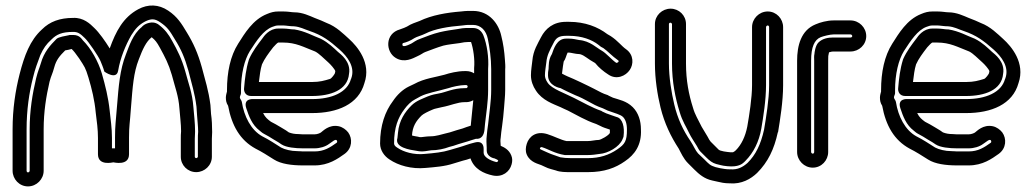

<svg xmlns="http://www.w3.org/2000/svg" viewBox="-20 -593 3690 686"><path d="M677 -123C677 -154 673 -185 671 -210C667 -263 653 -295 642 -338C629 -384 614 -413 595 -447C582 -471 569 -488 548 -504C545 -507 533 -515 516 -512C495 -508 488 -498 486 -496C455 -471 442 -430 430 -399C408 -343 404 -286 398 -213C394 -158 391 -147 391 -102V-63H385H380V-100C380 -136 375 -167 372 -197C367 -245 356 -288 344 -330C331 -374 305 -420 276 -449C272 -453 265 -468 242 -468H232C230 -468 227 -468 225 -467C216 -465 189 -461 182 -454C160 -432 137 -407 126 -367C120 -347 116 -341 109 -313C96 -258 86 -199 86 -131V17C86 20 83 23 80 23C77 23 75 20 75 17V-131C75 -200 84 -261 98 -316C106 -349 113 -366 124 -396C135 -420 145 -435 164 -452C182 -470 201 -479 242 -479C257 -479 266 -474 283 -457C296 -445 332 -392 339 -375C343 -365 348 -354 353 -337C353 -337 396 -306 402 -340C410 -387 429 -432 449 -467C464 -491 476 -504 498 -516C520 -527 533 -527 553 -513C578 -496 586 -484 605 -452C627 -417 640 -387 653 -341C665 -293 676 -260 682 -212L684 -182C685 -165 688 -141 688 -122C687 -113 687 -105 687 -97V-33C687 -31 684 -28 681 -28C678 -28 676 -31 676 -33V-97C676 -105 677 -114 677 -123ZM738 -121C738 -142 737 -166 734 -186L732 -216V-217C725 -272 713 -306 701 -353C687 -403 671 -439 647 -478C629 -508 614 -533 581 -555C547 -578 509 -579 474 -560C420 -531 394 -481 372 -420C356 -446 334 -477 317 -493C302 -508 278 -531 241 -529C194 -529 158 -516 130 -488C87 -449 67 -394 50 -328C35 -269 25 -204 25 -131V17C25 47 49 73 80 73C111 73 136 47 136 17V-131C136 -194 145 -249 157 -301C163 -324 167 -327 174 -353C181 -379 193 -393 213 -413C220 -414 229 -416 236 -418C245 -409 248 -405 263 -384C283 -353 285 -352 296 -316C308 -276 318 -235 322 -191C326 -159 330 -131 330 -100V-42C330 1 383 -13 385 -13C387 -13 441 1 441 -42V-102C441 -144 444 -151 448 -209C454 -283 457 -333 476 -381C490 -418 502 -444 522 -460C535 -449 540 -443 551 -423C570 -388 582 -366 594 -325C606 -279 618 -250 621 -206C623 -179 627 -150 627 -124C626 -116 626 -105 626 -97V-33C626 -2 651 22 681 22C711 22 737 -2 737 -33V-97C737 -104 738 -113 738 -121Z M1027 -488C1019 -488 1007 -491 991 -491H974C942 -491 923 -464 917 -455C901 -434 883 -411 870 -382C870 -381 869 -380 869 -379C859 -347 855 -313 852 -277C851 -266 857 -250 877 -250H1095C1161 -250 1222 -271 1227 -329C1235 -373 1196 -400 1187 -408C1173 -421 1153 -441 1127 -454C1126 -454 1126 -455 1125 -455C1100 -464 1070 -482 1031 -488ZM1106 -409C1120 -402 1136 -385 1153 -370C1161 -363 1176 -346 1178 -339C1178 -337 1177 -335 1177 -333C1177 -329 1164 -312 1159 -311C1139 -305 1123 -300 1095 -300H905C908 -323 910 -344 916 -363C925 -383 939 -402 956 -424C963 -432 971 -440 974 -441H991C1038 -441 1064 -425 1106 -409ZM1042 -53C1020 -53 997 -59 984 -66C962 -80 941 -94 917 -106C877 -128 852 -177 844 -229C843 -235 837 -240 837 -245C837 -250 841 -255 841 -260V-271C841 -328 853 -379 873 -411C897 -448 921 -485 953 -497C961 -500 967 -502 974 -502H993C1001 -502 1016 -499 1031 -499C1053 -497 1066 -489 1087 -482C1131 -467 1157 -448 1193 -416C1221 -391 1250 -354 1235 -313C1235 -312 1234 -311 1234 -311C1221 -262 1164 -239 1095 -239H884C884 -239 848 -242 860 -206C869 -179 880 -147 908 -126C913 -122 917 -118 923 -115L941 -105C949 -100 965 -90 974 -85L986 -77C1003 -66 1036 -63 1062 -63H1104C1123 -63 1143 -69 1156 -79C1173 -91 1176 -94 1181 -93C1185 -92 1186 -85 1183 -83C1159 -66 1138 -52 1104 -52H1062C1059 -52 1050 -53 1042 -53ZM1045 -114C1033 -114 1022 -116 1012 -120L1002 -127C991 -134 975 -143 965 -149L948 -158C936 -167 928 -173 920 -189H1095C1185 -189 1261 -220 1282 -296C1307 -368 1257 -427 1227 -454C1208 -471 1182 -498 1147 -511C1136 -516 1121 -523 1104 -529C1087 -536 1061 -549 1032 -549C1022 -549 1010 -552 993 -552H974C960 -552 948 -549 934 -543C883 -523 854 -473 831 -437C803 -393 791 -335 791 -271V-266C790 -262 787 -252 787 -245C787 -235 788 -226 795 -215C808 -144 838 -92 893 -62C915 -51 937 -37 959 -23C984 -7 1023 -2 1062 -2H1104C1154 -2 1187 -26 1211 -43C1239 -63 1240 -98 1224 -120C1216 -130 1204 -139 1190 -142C1155 -149 1133 -124 1127 -120C1125 -118 1114 -113 1104 -113H1062C1059 -113 1051 -114 1045 -114Z M1671 -235C1668 -206 1666 -185 1663 -155L1662 -144C1652 -141 1641 -137 1633 -134C1620 -130 1604 -126 1587 -120L1571 -116C1558 -113 1538 -106 1519 -106C1502 -106 1485 -102 1480 -103C1469 -106 1461 -106 1452 -109C1454 -141 1466 -160 1486 -180C1492 -186 1510 -195 1527 -202C1533 -205 1543 -206 1558 -210C1591 -216 1614 -228 1640 -228H1646C1655 -228 1664 -231 1671 -235ZM1674 -331C1666 -336 1656 -339 1646 -339H1640C1615 -339 1586 -332 1568 -326C1536 -317 1496 -313 1460 -293L1441 -284C1418 -273 1398 -253 1384 -232C1356 -195 1338 -145 1338 -80C1338 -56 1353 -35 1372 -23C1403 -2 1450 12 1501 7C1534 4 1568 2 1601 -9L1634 -19C1643 -21 1653 -24 1661 -27C1674 11 1708 27 1741 34C1775 41 1801 21 1808 -6C1811 -17 1811 -27 1807 -37C1799 -58 1781 -67 1769 -72C1769 -77 1768 -82 1768 -88C1768 -92 1768 -97 1769 -101L1771 -121L1774 -143C1777 -167 1779 -181 1781 -209C1782 -229 1785 -248 1785 -272V-345C1786 -355 1785 -367 1784 -380C1782 -409 1778 -438 1771 -465C1762 -507 1729 -554 1670 -554H1652C1644 -554 1637 -553 1627 -552C1576 -548 1523 -539 1479 -518C1466 -513 1449 -508 1434 -498C1431 -496 1418 -491 1409 -488C1355 -473 1357 -408 1394 -386C1425 -367 1456 -385 1469 -391C1487 -399 1491 -404 1499 -407C1521 -415 1540 -423 1564 -430C1580 -434 1601 -436 1622 -439L1639 -442C1644 -442 1651 -443 1654 -443H1663C1671 -420 1677 -380 1674 -350V-348ZM1719 -65V-55C1719 -39 1734 -29 1747 -27C1755 -24 1759 -21 1760 -20C1760 -17 1757 -13 1753 -14C1729 -20 1708 -33 1708 -47V-60C1708 -64 1709 -92 1677 -84C1652 -78 1639 -72 1621 -67L1587 -57C1562 -49 1532 -46 1497 -43C1459 -39 1422 -50 1400 -65C1390 -71 1388 -76 1388 -81C1388 -137 1402 -173 1425 -203C1435 -217 1449 -231 1463 -238L1483 -249C1507 -261 1540 -266 1582 -278C1596 -283 1625 -289 1640 -289H1646C1648 -289 1651 -287 1651 -284C1651 -281 1648 -278 1646 -278H1640C1599 -278 1572 -263 1548 -259C1537 -257 1524 -255 1507 -248C1492 -241 1468 -234 1450 -216C1427 -193 1406 -163 1402 -119C1401 -107 1400 -101 1400 -100C1389 -66 1443 -58 1469 -54C1491 -49 1510 -55 1520 -56C1543 -56 1567 -61 1585 -68L1600 -72C1601 -72 1602 -73 1603 -73C1622 -80 1647 -86 1667 -93L1677 -96C1678 -96 1679 -97 1680 -97C1701 -95 1709 -111 1711 -129L1713 -151C1717 -189 1724 -227 1724 -272V-347C1727 -388 1720 -434 1707 -467C1702 -479 1691 -493 1670 -493H1654C1648 -493 1640 -493 1632 -492L1614 -489C1593 -486 1572 -483 1551 -478C1526 -472 1504 -463 1483 -455C1465 -449 1457 -441 1449 -437C1431 -428 1423 -427 1420 -429C1416 -431 1418 -439 1420 -439C1432 -442 1446 -447 1461 -457C1469 -462 1486 -466 1500 -473C1533 -490 1582 -498 1632 -502C1640 -503 1648 -504 1652 -504H1670C1698 -504 1717 -484 1723 -454C1729 -425 1735 -385 1735 -346V-272C1735 -231 1728 -189 1724 -149L1721 -127L1719 -107C1718 -100 1718 -94 1718 -87C1718 -79 1719 -71 1719 -65Z M2183 -175C2172 -179 2156 -184 2146 -188L2131 -195C2130 -196 2129 -197 2128 -197C2096 -208 2065 -226 2031 -243C1998 -260 1952 -275 1937 -297C1930 -307 1927 -316 1927 -324C1927 -337 1930 -354 1932 -370C1934 -395 1944 -413 1957 -438C1966 -457 1976 -465 2002 -465H2014C2059 -465 2095 -451 2118 -433C2125 -427 2129 -424 2136 -421C2153 -409 2165 -394 2189 -377C2194 -374 2185 -366 2181 -369C2165 -380 2146 -403 2130 -412C2113 -421 2088 -447 2049 -450C2039 -452 2026 -455 2014 -455H2002C1969 -455 1958 -417 1952 -400C1939 -379 1941 -360 1940 -347C1938 -337 1938 -332 1938 -324C1938 -285 1983 -278 1983 -278C1991 -274 2000 -269 2009 -265L2035 -253C2045 -249 2052 -246 2060 -242L2079 -232C2101 -220 2111 -214 2134 -206L2149 -199C2150 -199 2150 -198 2151 -198C2178 -188 2197 -184 2206 -175C2214 -167 2220 -153 2220 -130C2220 -89 2213 -78 2185 -59C2156 -39 2122 -28 2081 -28H2020C2004 -28 1994 -29 1982 -31C1965 -37 1956 -40 1948 -43L1934 -49C1921 -55 1911 -59 1909 -61C1909 -65 1912 -69 1917 -67C1940 -60 1961 -45 1998 -39H2002H2080C2095 -39 2109 -41 2122 -43C2152 -45 2193 -68 2204 -95C2209 -106 2208 -107 2208 -107C2212 -138 2205 -170 2183 -175ZM2080 -89H2004C1984 -93 1958 -107 1935 -114C1895 -126 1870 -105 1862 -79C1858 -66 1857 -53 1862 -41C1874 -12 1906 -7 1914 -3L1927 3C1940 10 1957 13 1966 16C1981 22 2001 22 2020 22H2081C2139 22 2179 7 2213 -17C2247 -40 2273 -74 2270 -131C2270 -161 2261 -190 2241 -210C2218 -233 2190 -237 2170 -244L2155 -251C2154 -251 2153 -253 2152 -253C2130 -260 2126 -264 2102 -276L2082 -286C2073 -290 2066 -294 2055 -299L2029 -311C2015 -317 2000 -323 1988 -330C1989 -343 1994 -373 1994 -373C2001 -382 2003 -395 2008 -405H2014C2019 -405 2038 -400 2046 -400C2047 -400 2050 -400 2054 -399C2070 -394 2080 -382 2106 -368C2107 -368 2107 -366 2108 -366C2118 -353 2137 -337 2153 -327C2183 -306 2216 -322 2230 -343C2244 -363 2245 -397 2217 -417C2201 -428 2188 -447 2162 -464C2158 -467 2154 -468 2150 -471C2116 -497 2070 -515 2014 -515H2002C1957 -515 1929 -491 1913 -460C1902 -438 1885 -413 1882 -376C1881 -364 1877 -343 1877 -324C1877 -304 1884 -285 1895 -269C1918 -234 1956 -222 1983 -210C1992 -206 1999 -202 2009 -198C2039 -183 2071 -163 2110 -150L2125 -143C2134 -138 2144 -135 2159 -130V-129V-118C2155 -109 2126 -93 2119 -93C2107 -93 2094 -89 2080 -89Z M2370 -507C2370 -509 2372 -512 2375 -512C2378 -512 2381 -509 2381 -507V-366C2381 -301 2393 -242 2408 -194C2418 -159 2432 -140 2442 -118C2449 -103 2461 -86 2470 -71C2474 -64 2477 -57 2482 -52L2503 -31C2515 -19 2525 -11 2539 -7L2555 -3C2565 0 2592 3 2605 1C2630 -2 2638 -13 2644 -19C2672 -47 2692 -87 2700 -133C2707 -174 2717 -236 2717 -289V-496C2717 -499 2720 -502 2723 -502C2726 -502 2728 -499 2728 -496V-288C2728 -238 2717 -172 2710 -130C2698 -76 2680 -40 2651 -11C2634 4 2616 14 2589 12H2587C2575 12 2564 10 2553 8L2536 4C2517 -2 2514 -6 2496 -24L2474 -45C2464 -56 2459 -71 2447 -89C2421 -127 2401 -169 2389 -220C2379 -262 2370 -317 2370 -366ZM2320 -507V-366C2320 -311 2329 -254 2340 -209C2354 -152 2377 -105 2405 -62C2413 -47 2422 -26 2438 -10L2460 12C2478 30 2497 46 2525 52L2543 56C2555 59 2569 62 2586 62C2630 66 2663 46 2685 25C2724 -14 2746 -60 2759 -120L2760 -121C2767 -164 2778 -231 2778 -288V-496C2778 -526 2754 -552 2723 -552C2692 -552 2667 -526 2667 -496V-289C2667 -243 2657 -181 2650 -141C2643 -105 2629 -76 2609 -56C2607 -54 2602 -50 2599 -49H2589C2583 -49 2575 -51 2566 -52L2554 -55C2547 -58 2550 -56 2539 -67L2519 -87C2518 -88 2516 -91 2514 -94C2507 -108 2496 -124 2487 -140C2474 -167 2463 -183 2456 -208C2441 -255 2431 -306 2431 -366V-507C2431 -538 2406 -562 2376 -562C2346 -562 2320 -538 2320 -507Z M2889 -50C2889 -47 2887 -44 2884 -44C2881 -44 2878 -47 2878 -50V-376C2878 -425 2890 -451 2912 -460C2922 -464 2946 -470 2958 -470H3019C3022 -470 3025 -467 3025 -464C3025 -461 3022 -459 3019 -459H2957C2940 -459 2919 -456 2904 -441C2893 -430 2890 -404 2890 -401C2888 -391 2889 -387 2889 -376ZM2939 -50V-376C2939 -394 2939 -393 2942 -406C2947 -408 2954 -409 2957 -409H3019C3049 -409 3075 -433 3075 -464C3075 -495 3049 -520 3019 -520H2958C2935 -520 2910 -513 2894 -506C2842 -485 2828 -430 2828 -376V-50C2828 -20 2853 6 2884 6C2915 6 2939 -20 2939 -50Z M3364 -488C3356 -488 3344 -491 3328 -491H3311C3279 -491 3260 -464 3254 -455C3238 -434 3220 -411 3207 -382C3207 -381 3206 -380 3206 -379C3196 -347 3192 -313 3189 -277C3188 -266 3194 -250 3214 -250H3432C3498 -250 3559 -271 3564 -329C3572 -373 3533 -400 3524 -408C3510 -421 3490 -441 3464 -454C3463 -454 3463 -455 3462 -455C3437 -464 3407 -482 3368 -488ZM3443 -409C3457 -402 3473 -385 3490 -370C3498 -363 3513 -346 3515 -339C3515 -337 3514 -335 3514 -333C3514 -329 3501 -312 3496 -311C3476 -305 3460 -300 3432 -300H3242C3245 -323 3247 -344 3253 -363C3262 -383 3276 -402 3293 -424C3300 -432 3308 -440 3311 -441H3328C3375 -441 3401 -425 3443 -409ZM3379 -53C3357 -53 3334 -59 3321 -66C3299 -80 3278 -94 3254 -106C3214 -128 3189 -177 3181 -229C3180 -235 3174 -240 3174 -245C3174 -250 3178 -255 3178 -260V-271C3178 -328 3190 -379 3210 -411C3234 -448 3258 -485 3290 -497C3298 -500 3304 -502 3311 -502H3330C3338 -502 3353 -499 3368 -499C3390 -497 3403 -489 3424 -482C3468 -467 3494 -448 3530 -416C3558 -391 3587 -354 3572 -313C3572 -312 3571 -311 3571 -311C3558 -262 3501 -239 3432 -239H3221C3221 -239 3185 -242 3197 -206C3206 -179 3217 -147 3245 -126C3250 -122 3254 -118 3260 -115L3278 -105C3286 -100 3302 -90 3311 -85L3323 -77C3340 -66 3373 -63 3399 -63H3441C3460 -63 3480 -69 3493 -79C3510 -91 3513 -94 3518 -93C3522 -92 3523 -85 3520 -83C3496 -66 3475 -52 3441 -52H3399C3396 -52 3387 -53 3379 -53ZM3382 -114C3370 -114 3359 -116 3349 -120L3339 -127C3328 -134 3312 -143 3302 -149L3285 -158C3273 -167 3265 -173 3257 -189H3432C3522 -189 3598 -220 3619 -296C3644 -368 3594 -427 3564 -454C3545 -471 3519 -498 3484 -511C3473 -516 3458 -523 3441 -529C3424 -536 3398 -549 3369 -549C3359 -549 3347 -552 3330 -552H3311C3297 -552 3285 -549 3271 -543C3220 -523 3191 -473 3168 -437C3140 -393 3128 -335 3128 -271V-266C3127 -262 3124 -252 3124 -245C3124 -235 3125 -226 3132 -215C3145 -144 3175 -92 3230 -62C3252 -51 3274 -37 3296 -23C3321 -7 3360 -2 3399 -2H3441C3491 -2 3524 -26 3548 -43C3576 -63 3577 -98 3561 -120C3553 -130 3541 -139 3527 -142C3492 -149 3470 -124 3464 -120C3462 -118 3451 -113 3441 -113H3399C3396 -113 3388 -114 3382 -114Z"/></svg>

Font: Blanket
Style: Outline
Weight: 400
Foundry: Cannot Into Space Fonts
Version: Version 0.9